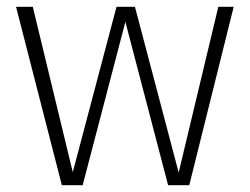

<svg xmlns="http://www.w3.org/2000/svg" viewBox="-20 -542 732 562"><path d="M534 0H472L347 -478L222 0H161L27 -522H76L193 -38L321 -522H375L503 -37L619 -522H664Z"/></svg>

Font: FiraGO ExtraLight
Style: Regular
Weight: 200
Designer: bBox Type
Foundry: bBox Type GmbH
Version: Version 1.001